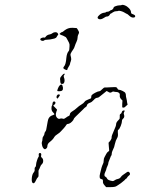

<svg xmlns="http://www.w3.org/2000/svg" viewBox="-20 -785 587 787"><path d="M127 -45Q120 -29 113 -36Q109 -41 110.5 -56Q112 -71 118 -78Q123 -84 122 -90.5Q121 -97 124.5 -100Q128 -103 128 -111Q128 -116 131.5 -127Q135 -138 138 -142Q140 -144 139 -148.5Q138 -153 139.5 -155.5Q141 -158 144 -158Q147 -158 148.5 -155Q150 -152 148.5 -147Q147 -142 152 -138Q157 -134 157 -125.5Q157 -117 152 -112.5Q147 -108 144.5 -100.5Q142 -93 139.5 -89.5Q137 -86 138 -73.5Q139 -61 135.5 -58.5Q132 -56 127 -45ZM483 -331Q489 -334 491 -331Q491 -329 488.5 -325Q486 -321 488 -316Q492 -305 485 -299Q480 -295 480 -290Q480 -282 475 -269Q470 -256 465 -253Q462 -251 463 -242Q465 -226 460 -219Q454 -209 451 -195Q449 -182 442 -169Q438 -161 438 -155Q438 -149 436 -147Q434 -145 432 -138.5Q430 -132 427 -126Q424 -120 424 -116Q424 -112 420 -103.5Q416 -95 416 -92.5Q416 -90 411 -79Q404 -64 413 -60Q417 -58 419 -53Q422 -46 440 -43Q445 -42 450 -46Q455 -50 463 -51.5Q471 -53 475 -59Q479 -65 485.5 -69Q492 -73 497 -77Q506 -85 511 -77.5Q516 -70 508 -65Q503 -61 501 -57Q499 -53 497.5 -53Q496 -53 490 -46Q486 -42 476 -34.5Q466 -27 465 -27Q464 -27 458 -22.5Q452 -18 433 -18H415L408 -26Q401 -34 402 -41Q402 -47 401 -48.5Q400 -50 395 -51Q385 -53 390 -73Q396 -101 402 -113Q405 -118 405 -126.5Q405 -135 408.5 -141Q412 -147 415.5 -154Q419 -161 423.5 -163.5Q428 -166 427.5 -169Q427 -172 426 -186L425 -200L432 -208Q438 -216 437.5 -222Q437 -228 446.5 -248.5Q456 -269 456 -276Q456 -283 464 -291Q470 -297 470.5 -299Q471 -301 471 -308Q470 -316 474 -318Q478 -320 479 -324.5Q480 -329 483 -331ZM213 -393Q216 -398 220 -398Q230 -398 222 -389Q218 -384 217 -382Q216 -380 214 -382Q210 -385 213 -393ZM449 -428Q456 -428 457.5 -427Q459 -426 461 -423Q463 -417 468 -417Q473 -417 483 -412Q493 -407 494 -403Q496 -400 496 -394.5Q496 -389 498 -382Q500 -375 501 -365L503 -356L496 -350Q490 -343 485 -344L481 -345V-359L482 -373L476 -379Q470 -386 471 -393.5Q472 -401 467.5 -404.5Q463 -408 457 -408Q451 -408 447 -409.5Q443 -411 439 -408Q432 -402 423 -409L417 -412L406 -403Q394 -394 388.5 -389Q383 -384 377.5 -384Q372 -384 364 -375Q356 -366 349 -364Q337 -360 336 -352Q335 -348 331 -346Q327 -344 320 -336Q299 -315 290 -307Q282 -299 282 -296.5Q282 -294 276 -287.5Q270 -281 265 -279Q261 -277 257.5 -277Q254 -277 251.5 -272.5Q249 -268 242 -260Q236 -253 230 -247Q225 -241 215.5 -235Q206 -229 203 -224Q198 -214 184 -203Q174 -196 174 -184Q174 -180 169.5 -176Q165 -172 162 -174Q156 -177 153 -187Q150 -197 152 -204Q154 -208 154 -215Q154 -222 158 -227Q162 -232 162 -236.5Q162 -241 166 -246Q170 -251 171 -262Q174 -279 175.5 -287Q177 -295 179 -299Q181 -303 185 -307Q190 -311 196.5 -313Q203 -315 203 -317Q203 -319 197 -325Q191 -331 191 -340.5Q191 -350 193 -352Q195 -354 195 -359Q195 -365 198.5 -368Q202 -371 206 -367Q210 -363 203 -356L198 -352L206 -344Q214 -336 214 -335Q214 -334 211 -327Q205 -310 215 -301Q220 -297 224 -298Q232 -301 239 -298Q243 -297 250 -302.5Q257 -308 261.5 -309.5Q266 -311 266.5 -317Q267 -323 277 -329Q287 -335 295.5 -343Q304 -351 313.5 -356.5Q323 -362 326.5 -367.5Q330 -373 340 -376.5Q350 -380 352 -381.5Q354 -383 354 -387Q354 -393 356 -395Q359 -399 370.5 -405Q382 -411 387 -411Q391 -411 398.5 -419Q406 -427 410.5 -426.5Q415 -426 427 -427Q439 -428 449 -428ZM224 -434Q235 -446 238 -426Q240 -411 224 -411Q216 -411 215 -412Q214 -414 217.5 -422.5Q221 -431 224 -434ZM235 -477Q245 -487 245 -481Q245 -479 242.5 -476.5Q240 -474 242 -468Q246 -458 244 -449.5Q242 -441 235 -441Q231 -441 230 -442Q229 -443 228 -445.5Q227 -448 227 -454Q226 -460 226.5 -463.5Q227 -467 229 -469.5Q231 -472 235 -477ZM195 -649Q200 -653 207 -653Q214 -653 217 -648Q220 -644 217.5 -641.5Q215 -639 212.5 -634Q210 -629 203 -627Q184 -622 170 -622Q164 -622 162 -620Q159 -617 154 -617.5Q149 -618 146 -621Q144 -624 146 -626.5Q148 -629 153.5 -630.5Q159 -632 161 -631Q165 -630 167 -634Q172 -642 184 -644Q190 -645 195 -649ZM265 -670Q268 -671 277 -671Q286 -671 294 -670Q295 -670 299.5 -662.5Q304 -655 304 -652Q304 -649 301 -643.5Q298 -638 298 -630.5Q298 -623 293.5 -613.5Q289 -604 286.5 -596Q284 -588 281.5 -584.5Q279 -581 273.5 -572.5Q268 -564 269 -559Q270 -554 271.5 -547.5Q273 -541 270 -533.5Q267 -526 267 -523Q267 -520 261.5 -511.5Q256 -503 256 -500Q256 -495 245 -501Q236 -505 242 -512Q250 -520 252 -548Q254 -567 261 -575Q264 -578 264 -583Q264 -588 265 -596Q266 -604 262.5 -610.5Q259 -617 257 -621Q252 -631 249.5 -633Q247 -635 238 -639Q232 -641 229.5 -642Q227 -643 225.5 -644.5Q224 -646 224.5 -647Q225 -648 227 -649Q231 -653 233 -653Q235 -653 239 -656Q253 -668 265 -670ZM480 -765Q483 -766 492 -763Q500 -760 508 -752Q516 -744 517 -736Q517 -733 517.5 -731.5Q518 -730 519.5 -729Q521 -728 524 -727Q536 -723 534 -717Q533 -713 525.5 -713Q518 -713 510 -720.5Q502 -728 500.5 -728Q499 -728 491 -733Q485 -737 476 -739.5Q467 -742 464 -740Q462 -739 455.5 -739Q449 -739 442 -734Q435 -729 433.5 -729Q432 -729 430 -725Q426 -717 416 -717Q414 -717 408 -713Q393 -703 385 -707Q374 -712 388 -724Q397 -732 408 -733Q412 -733 414 -735Q416 -737 421 -737Q426 -737 430 -740.5Q434 -744 437 -744Q439 -744 442.5 -748Q446 -752 446 -754.5Q446 -757 454.5 -760Q463 -763 469 -763Q478 -763 480 -765Z"/></svg>

Font: TT2020 Style D
Style: Italic
Weight: 400
Italic angle: -15°
Version: Version 0.2.000